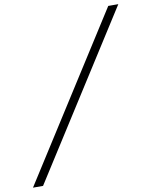

<svg xmlns="http://www.w3.org/2000/svg" viewBox="-238 -771 830 1052"><g transform="rotate(-10 176.5 -245.5)"><path d="M-141 209 438 -700H494L-85 209Z"/></g></svg>

Font: Red Hat Text VF
Style: Italic
Weight: 300
Italic angle: -12°
Designer: Pentagram, MCKL
Foundry: Pentagram, MCKL
Version: Version 1.023